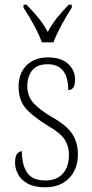

<svg xmlns="http://www.w3.org/2000/svg" viewBox="-20 -786 392 816"><path d="M171 10Q126 10 98 -5.5Q70 -21 57 -45Q44 -69 44 -94Q44 -120 52 -131.5Q60 -143 73 -143Q73 -85 95.5 -52Q118 -19 172 -19Q221 -19 247 -48Q273 -77 273 -129Q273 -164 255.5 -192Q238 -220 183 -252Q137 -281 109.5 -305Q82 -329 70.5 -355.5Q59 -382 59 -418Q59 -475 93 -508.5Q127 -542 184 -542Q240 -542 269.5 -514.5Q299 -487 299 -449Q299 -403 270 -403Q270 -513 182 -513Q137 -513 116.5 -486.5Q96 -460 96 -421Q96 -378 121.5 -349Q147 -320 200 -289Q265 -252 288 -215.5Q311 -179 311 -131Q311 -66 273 -28Q235 10 171 10ZM158 -606Q150 -629 136.5 -655.5Q123 -682 108 -708Q93 -734 80 -753V-766H93Q122 -736 143 -710.5Q164 -685 183 -650Q202 -685 222.5 -710.5Q243 -736 272 -766H285V-753Q266 -725 243 -682.5Q220 -640 207 -606Z"/></svg>

Font: Noto Serif Ethiopic Condensed ExtraLight
Style: Regular
Weight: 200
Width: 3
Designer: Monotype Design Team
Foundry: Monotype Imaging Inc.
Version: Version 2.102; ttfautohint (v1.8.4.7-5d5b)